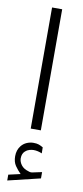

<svg xmlns="http://www.w3.org/2000/svg" viewBox="-102 -674 430 995"><g transform="rotate(10 113.5 -176.5)"><path d="M76.7 240.7Q59.6 223.6 46.1 203.9Q32.7 184.1 32.7 154.3Q32.7 121.6 50.8 99.1Q62.5 84.5 79.6 77.1Q96.7 69.8 114.7 69.8Q132.3 69.8 143.1 73.7Q153.8 77.6 165.5 84.5L166 116.2Q143.6 106.4 121.6 106.4Q111.8 106.4 99.6 109.9Q87.4 113.3 78.1 122.1Q71.3 127.9 67.1 137.5Q63 147 63 160.6Q63.5 179.2 76.2 195.8Q88.9 212.4 114.7 219.7Q116.2 220.2 119.4 221.4Q122.6 222.7 127.4 222.7Q131.3 222.7 133.8 222.2L184.6 211.4V244.6L14.2 285.6V254.9ZM87.4 -637.7H140.6V-0.5H87.4Z"/></g></svg>

Font: Vazir Thin UI
Style: Thin-UI
Weight: 100
Designer: Saber Rastikerdar
Foundry: Saber Rastikerdar
Version: Version 30.0.0